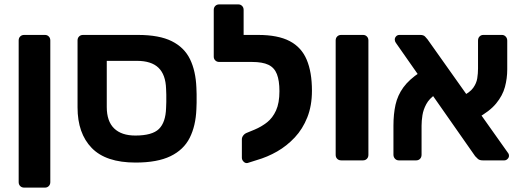

<svg xmlns="http://www.w3.org/2000/svg" viewBox="-20 -730 2384 874"><path d="M90 124Q79 124 72 117Q65 110 65 99V-546Q65 -557 72 -564Q79 -571 90 -571H185Q195 -571 202 -564Q209 -557 209 -546V99Q209 110 202 117Q195 124 185 124Z M597 10Q462 10 397.5 -56.5Q333 -123 333 -241V-546Q333 -557 340 -564Q347 -571 358 -571H608Q705 -571 762 -542.5Q819 -514 845 -460.5Q871 -407 874 -331Q875 -321 875 -301.5Q875 -282 875 -262.5Q875 -243 874 -233Q871 -157 843.5 -102.5Q816 -48 756 -19Q696 10 597 10ZM596 -113Q673 -113 703.5 -143Q734 -173 736 -238Q737 -248 737 -265.5Q737 -283 737 -299.5Q737 -316 736 -326Q734 -390 701.5 -421.5Q669 -453 603 -453H466V-243Q466 -178 499.5 -145.5Q533 -113 596 -113Z M1107 12Q1097 14 1089 6Q1081 -2 1081 -12V-96Q1081 -105 1087.5 -113.5Q1094 -122 1105 -126L1139 -140Q1170 -153 1195.5 -173Q1221 -193 1236.5 -227Q1252 -261 1252 -315Q1252 -363 1240.5 -392.5Q1229 -422 1202 -435Q1175 -448 1127 -448H1102Q1092 -448 1084.5 -455Q1077 -462 1077 -472V-547Q1077 -557 1084.5 -564Q1092 -571 1102 -571H1155Q1245 -571 1298.5 -543Q1352 -515 1376 -458.5Q1400 -402 1400 -317Q1400 -249 1379 -196Q1358 -143 1322 -104.5Q1286 -66 1241.5 -40.5Q1197 -15 1148 -1ZM1134 -448H978Q967 -448 960 -455Q953 -462 953 -472V-685Q953 -696 960 -703Q967 -710 978 -710H1065Q1075 -710 1082 -703Q1089 -696 1089 -685V-571H1135Z M1533 0Q1522 0 1515 -7Q1508 -14 1508 -25V-546Q1508 -557 1515 -564Q1522 -571 1533 -571H1633Q1643 -571 1650 -564Q1657 -557 1657 -546V-25Q1657 -14 1650 -7Q1643 0 1633 0Z M2177 0Q2162 0 2154.5 -7.5Q2147 -15 2143 -19L1782 -535Q1777 -542 1777 -550Q1777 -558 1783 -564.5Q1789 -571 1798 -571H1893Q1908 -571 1915 -563.5Q1922 -556 1926 -551L2291 -36Q2295 -31 2296 -27.5Q2297 -24 2297 -21Q2297 -13 2290.5 -6.5Q2284 0 2276 0ZM1795 0Q1785 0 1778 -7.5Q1771 -15 1771 -26V-158Q1771 -211 1780.5 -253.5Q1790 -296 1816 -332Q1842 -368 1892 -401L1962 -300Q1934 -281 1920.5 -256Q1907 -231 1903 -205.5Q1899 -180 1899 -158V-26Q1899 -14 1892 -7Q1885 0 1875 0ZM2150 -191 2082 -291Q2119 -309 2134 -330Q2149 -351 2152.5 -373.5Q2156 -396 2156 -418V-545Q2156 -557 2163 -564Q2170 -571 2180 -571H2265Q2275 -571 2282 -563.5Q2289 -556 2289 -545V-414Q2289 -373 2278.5 -334Q2268 -295 2238.5 -259Q2209 -223 2150 -191Z"/></svg>

Font: Rubik SemiBold
Style: Regular
Weight: 600
Designer: Hubert and Fischer
Foundry: Hubert and Fischer
Version: Version 2.300;gftools[0.9.30]